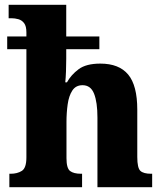

<svg xmlns="http://www.w3.org/2000/svg" viewBox="-20 -780 677 800"><path d="M19 0V-56H24Q52 -56 71 -68Q90 -80 90 -124V-575H10V-628H90V-645Q90 -671 80.5 -683.5Q71 -696 56.5 -700Q42 -704 28 -704H16V-760H256V-628H394V-575H256V-535Q256 -510 255 -483.5Q254 -457 252 -437H259Q276 -468 307.5 -491.5Q339 -515 398 -515Q476 -515 514 -469.5Q552 -424 552 -323V-126Q552 -80 565 -68Q578 -56 610 -56H614V0H386V-290Q386 -354 372 -389.5Q358 -425 324 -425Q296 -425 281.5 -403Q267 -381 262 -345.5Q257 -310 257 -272V-121Q257 -79 272 -67.5Q287 -56 318 -56H322V0Z"/></svg>

Font: Noto Serif SemiCondensed ExtraBold
Style: Regular
Weight: 800
Width: 4
Designer: Monotype Design Team
Foundry: Monotype Imaging Inc.
Version: Version 2.015